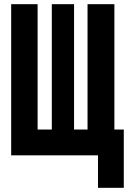

<svg xmlns="http://www.w3.org/2000/svg" viewBox="-20 -745 640 919"><path d="M449 -1.5H33.5V-725H160V-125H228V-725H334.5V-125H399V-725H527.5V-125H572.5V154H449Z"/></svg>

Font: JuliaMono ExtraBold
Style: Regular
Weight: 800
Monospace: yes
Designer: cormullion
Foundry: corm
Version: Version 0.055; ttfautohint (v1.8.4)